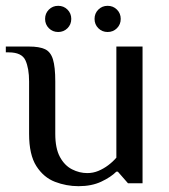

<svg xmlns="http://www.w3.org/2000/svg" viewBox="-27 -630 582 660"><path d="M243 10Q201 10 162 -5Q123 -20 98 -59Q73 -98 73 -170V-350Q73 -395 60.5 -422.5Q48 -450 3 -450H-7V-470H73Q108 -470 127.5 -461Q147 -452 155 -426Q163 -400 163 -350V-170Q163 -120 179 -90.5Q195 -61 220.5 -48Q246 -35 273 -35Q293 -35 311 -42.5Q329 -50 345 -62Q361 -74 373 -88V-470H463V0H413L378 -40H373Q354 -21 321 -5.5Q288 10 243 10ZM343 -520Q324 -520 311 -533Q298 -546 298 -565Q298 -584 311 -597Q324 -610 343 -610Q362 -610 375 -597Q388 -584 388 -565Q388 -546 375 -533Q362 -520 343 -520ZM173 -520Q154 -520 141 -533Q128 -546 128 -565Q128 -584 141 -597Q154 -610 173 -610Q192 -610 205 -597Q218 -584 218 -565Q218 -546 205 -533Q192 -520 173 -520Z"/></svg>

Font: El Messiri
Style: Regular
Weight: 400
Designer: Mohamed Gaber
Foundry: Kief Type Foundry
Version: Version 2.020